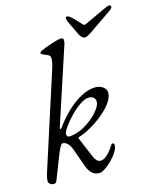

<svg xmlns="http://www.w3.org/2000/svg" viewBox="-122 -893 815 998"><g transform="rotate(-15 285.5 -394.0)"><path d="M398 -679C408 -679 425 -690 438 -699L559 -782C566 -787 571 -794 571 -800C571 -806 565 -807 560 -807C555 -807 547 -804 538 -800L422 -746C418 -744 415 -743 412 -743C409 -743 407 -745 403 -749L362 -792C352 -802 341 -809 334 -809C330 -809 327 -807 327 -801C327 -796 328 -790 331 -783L369 -704C378 -686 389 -679 398 -679ZM289 21C320 21 402 -56 402 -98C402 -103 398 -110 396 -110C391 -110 387 -109 380 -97C362 -68 335 -39 310 -39C295 -39 283 -54 277 -68L231 -177C228 -184 229 -186 236 -188C304 -207 440 -300 440 -370C440 -400 408 -415 381 -415C314 -415 227 -353 159 -258C157 -255 153 -252 151 -252C149 -252 148 -255 150 -262L285 -673C288 -682 288 -685 288 -696C288 -706 278 -706 272 -706C256 -706 189 -684 159 -669C155 -667 153 -663 153 -658C153 -654 166 -649 179 -644C193 -639 201 -632 201 -624C201 -608 199 -592 191 -567L24 -49C18 -29 16 -13 16 -7C16 5 32 15 42 15C58 15 60 6 68 -16C75 -35 107 -117 115 -136C121 -150 133 -178 142 -178C164 -178 180 -156 188 -134L226 -28C240 4 257 21 289 21ZM184 -203C176 -203 172 -212 172 -220C172 -248 278 -372 334 -372C358 -372 370 -360 370 -340C370 -296 267 -203 184 -203Z"/></g></svg>

Font: EB Garamond
Style: Italic
Weight: 400
Italic angle: -17.2°
Designer: Georg Duffner and Octavio Pardo
Foundry: Georg Duffner
Version: Version 1.000;PS 001.000;hotconv 1.0.88;makeotf.lib2.5.64775